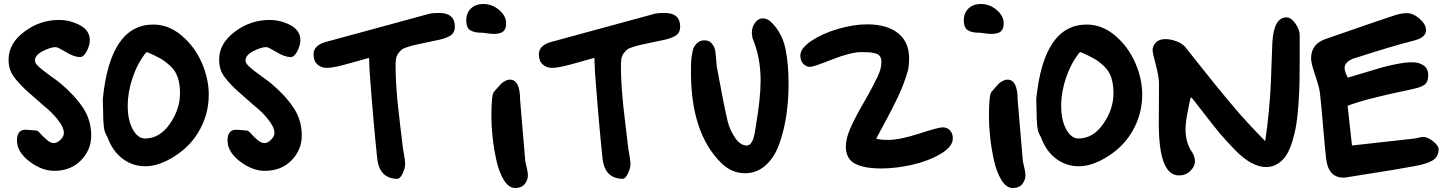

<svg xmlns="http://www.w3.org/2000/svg" viewBox="-20 -752 7259 962"><path d="M260 -516Q234 -516 194.5 -496Q155 -476 155 -448Q155 -435 175.5 -416.5Q196 -398 232.5 -372Q269 -346 281 -336Q353 -276 395 -213.5Q437 -151 437 -73Q437 -1 385.5 51.5Q334 104 252 104Q189 104 127 56.5Q65 9 65 -48Q65 -102 108 -102Q118 -102 137.5 -100Q157 -98 162 -98Q169 -98 183 -82Q197 -66 215.5 -50.5Q234 -35 250 -35Q266 -35 283 -51.5Q300 -68 300 -86Q300 -114 269.5 -152.5Q239 -191 203 -219L171 -247Q125 -287 106 -304.5Q87 -322 63 -350Q39 -378 31 -401.5Q23 -425 23 -454Q23 -534 101.5 -593Q180 -652 275 -652Q332 -652 381 -625.5Q430 -599 430 -550Q430 -526 415 -496Q400 -466 381 -466Q352 -466 310.5 -491Q269 -516 260 -516Z M518 -66Q511 -77 506.5 -89Q502 -101 500 -119.5Q498 -138 497.5 -152.5Q497 -167 496.5 -199.5Q496 -232 495 -255Q532 -629 748 -629Q825 -629 890.5 -573.5Q956 -518 991 -437.5Q1026 -357 1026 -278Q1026 -175 972 -86.5Q918 2 814 54Q758 81 708 81Q644 81 593.5 42.5Q543 4 518 -66ZM717 -491 711 -488Q669 -435 644.5 -363Q620 -291 620 -222Q620 -149 645.5 -103.5Q671 -58 706 -58Q780 -58 831 -131.5Q882 -205 882 -285Q882 -331 870.5 -364.5Q859 -398 833.5 -421.5Q808 -445 783.5 -459Q759 -473 717 -491Z M1315 -516Q1289 -516 1249.5 -496Q1210 -476 1210 -448Q1210 -435 1230.5 -416.5Q1251 -398 1287.5 -372Q1324 -346 1336 -336Q1408 -276 1450 -213.5Q1492 -151 1492 -73Q1492 -1 1440.5 51.5Q1389 104 1307 104Q1244 104 1182 56.5Q1120 9 1120 -48Q1120 -102 1163 -102Q1173 -102 1192.5 -100Q1212 -98 1217 -98Q1224 -98 1238 -82Q1252 -66 1270.5 -50.5Q1289 -35 1305 -35Q1321 -35 1338 -51.5Q1355 -68 1355 -86Q1355 -114 1324.5 -152.5Q1294 -191 1258 -219L1226 -247Q1180 -287 1161 -304.5Q1142 -322 1118 -350Q1094 -378 1086 -401.5Q1078 -425 1078 -454Q1078 -534 1156.5 -593Q1235 -652 1330 -652Q1387 -652 1436 -625.5Q1485 -599 1485 -550Q1485 -526 1470 -496Q1455 -466 1436 -466Q1407 -466 1365.5 -491Q1324 -516 1315 -516Z M1832 -392 1829 -462Q1806 -456 1755.5 -441.5Q1705 -427 1672.5 -419.5Q1640 -412 1615 -412Q1590 -412 1570.5 -429Q1551 -446 1551 -480Q1551 -525 1613 -542Q1699 -566 1874 -613Q2049 -660 2135 -684Q2150 -687 2181 -687Q2259 -687 2259 -618Q2259 -589 2238.5 -575Q2218 -561 2182 -553Q2154 -547 2115.5 -539Q2077 -531 2061.5 -527.5Q2046 -524 2023.5 -517Q2001 -510 1993 -503.5Q1985 -497 1976 -485Q1967 -473 1964.5 -458Q1962 -443 1962 -420Q1962 -372 1966 -314.5Q1970 -257 1974.5 -216.5Q1979 -176 1987 -108.5Q1995 -41 1999 -8Q2000 -2 2005 26.5Q2010 55 2010 70Q2010 88 1998.5 114.5Q1987 141 1973 144Q1881 144 1870 42Q1851 -137 1832 -392Z M2398 -588H2392Q2355 -588 2335.5 -601Q2316 -614 2316 -650Q2316 -687 2339.5 -709.5Q2363 -732 2401 -732Q2446 -732 2481 -702Q2516 -672 2516 -635Q2516 -607 2501.5 -594.5Q2487 -582 2453 -582Q2440 -582 2398 -588ZM2561 190Q2529 190 2504.5 150Q2480 110 2467 50.5Q2454 -9 2448 -65Q2442 -121 2442 -167Q2442 -279 2455 -292Q2458 -295 2472 -311.5Q2486 -328 2492 -333.5Q2498 -339 2510.5 -346Q2523 -353 2535 -353Q2586 -353 2586 -250Q2604 -46 2612 56Q2625 108 2625 127Q2625 149 2609.5 169.5Q2594 190 2561 190Z M2961 -392 2958 -462Q2935 -456 2884.5 -441.5Q2834 -427 2801.5 -419.5Q2769 -412 2744 -412Q2719 -412 2699.5 -429Q2680 -446 2680 -480Q2680 -525 2742 -542Q2828 -566 3003 -613Q3178 -660 3264 -684Q3279 -687 3310 -687Q3388 -687 3388 -618Q3388 -589 3367.5 -575Q3347 -561 3311 -553Q3283 -547 3244.5 -539Q3206 -531 3190.5 -527.5Q3175 -524 3152.5 -517Q3130 -510 3122 -503.5Q3114 -497 3105 -485Q3096 -473 3093.5 -458Q3091 -443 3091 -420Q3091 -372 3095 -314.5Q3099 -257 3103.5 -216.5Q3108 -176 3116 -108.5Q3124 -41 3128 -8Q3129 -2 3134 26.5Q3139 55 3139 70Q3139 88 3127.5 114.5Q3116 141 3102 144Q3010 144 2999 42Q2980 -137 2961 -392Z M3627 -140Q3638 -98 3664 -60.5Q3690 -23 3721 -23Q3728 -23 3734 -26.5Q3740 -30 3744.5 -37Q3749 -44 3752 -50.5Q3755 -57 3757.5 -68Q3760 -79 3761.5 -85.5Q3763 -92 3764.5 -104Q3766 -116 3767 -120Q3791 -260 3791 -349Q3791 -465 3750 -562Q3747 -586 3747 -588Q3747 -616 3763 -638Q3779 -660 3802 -660Q3829 -660 3855 -630Q3902 -577 3916.5 -503Q3931 -429 3931 -332Q3931 -250 3920 -175Q3909 -100 3885 -32Q3861 36 3816.5 76Q3772 116 3713 116Q3645 116 3592 63Q3442 -87 3442 -390Q3442 -418 3442.5 -434Q3443 -450 3446.5 -475.5Q3450 -501 3456.5 -514.5Q3463 -528 3476.5 -539Q3490 -550 3510 -550Q3533 -550 3546.5 -534Q3560 -518 3563 -501Q3566 -484 3568 -456Q3570 -428 3571 -420Q3609 -212 3627 -140Z M4351 -316Q4354 -323 4362.5 -339Q4371 -355 4375.5 -364.5Q4380 -374 4385.5 -388Q4391 -402 4393.5 -415.5Q4396 -429 4396 -443Q4396 -460 4388.5 -470.5Q4381 -481 4364.5 -485Q4348 -489 4334.5 -490Q4321 -491 4297 -491Q4243 -491 4149.5 -454Q4056 -417 4040 -417Q4019 -417 4004.5 -432.5Q3990 -448 3990 -474Q3990 -510 4045 -547Q4100 -584 4178.5 -607Q4257 -630 4325 -630Q4425 -630 4480 -585.5Q4535 -541 4535 -460Q4535 -424 4529 -398Q4519 -364 4506.5 -330.5Q4494 -297 4476 -260Q4458 -223 4445.5 -198.5Q4433 -174 4407.5 -127Q4382 -80 4370 -57Q4391 -51 4430 -51Q4488 -51 4585 -82.5Q4682 -114 4703 -114Q4725 -114 4739.5 -99Q4754 -84 4754 -58Q4754 -17 4693 19Q4632 55 4550.5 73.5Q4469 92 4396 92Q4308 92 4263 67.5Q4218 43 4218 -18Q4218 -56 4239 -105.5Q4260 -155 4300 -224.5Q4340 -294 4351 -316Z M4891 -588H4885Q4848 -588 4828.5 -601Q4809 -614 4809 -650Q4809 -687 4832.5 -709.5Q4856 -732 4894 -732Q4939 -732 4974 -702Q5009 -672 5009 -635Q5009 -607 4994.5 -594.5Q4980 -582 4946 -582Q4933 -582 4891 -588ZM5054 190Q5022 190 4997.5 150Q4973 110 4960 50.5Q4947 -9 4941 -65Q4935 -121 4935 -167Q4935 -279 4948 -292Q4951 -295 4965 -311.5Q4979 -328 4985 -333.5Q4991 -339 5003.5 -346Q5016 -353 5028 -353Q5079 -353 5079 -250Q5097 -46 5105 56Q5118 108 5118 127Q5118 149 5102.5 169.5Q5087 190 5054 190Z M5195 -66Q5188 -77 5183.5 -89Q5179 -101 5177 -119.5Q5175 -138 5174.5 -152.5Q5174 -167 5173.5 -199.5Q5173 -232 5172 -255Q5209 -629 5425 -629Q5502 -629 5567.5 -573.5Q5633 -518 5668 -437.5Q5703 -357 5703 -278Q5703 -175 5649 -86.5Q5595 2 5491 54Q5435 81 5385 81Q5321 81 5270.5 42.5Q5220 4 5195 -66ZM5394 -491 5388 -488Q5346 -435 5321.5 -363Q5297 -291 5297 -222Q5297 -149 5322.5 -103.5Q5348 -58 5383 -58Q5457 -58 5508 -131.5Q5559 -205 5559 -285Q5559 -331 5547.5 -364.5Q5536 -398 5510.5 -421.5Q5485 -445 5460.5 -459Q5436 -473 5394 -491Z M5950 -264 5944 -258Q5941 -242 5934 -208.5Q5927 -175 5923.5 -150Q5920 -125 5920 -103Q5920 -36 5954 12Q5967 34 5967 56Q5967 82 5944 104.5Q5921 127 5887 127Q5786 127 5786 -134Q5786 -162 5786.5 -217.5Q5787 -273 5787 -300V-333Q5787 -368 5771 -427Q5755 -486 5755 -502Q5755 -521 5771 -538.5Q5787 -556 5818 -556Q5846 -556 5875 -545Q5904 -534 5919 -516Q5935 -496 5992 -424Q6049 -352 6072.5 -323.5Q6096 -295 6142 -239.5Q6188 -184 6230 -138.5Q6272 -93 6319 -45Q6330 -116 6336.5 -186Q6343 -256 6345.5 -298Q6348 -340 6350.5 -420Q6353 -500 6355 -538Q6362 -665 6426 -665Q6449 -665 6470.5 -634Q6492 -603 6492 -576V-442Q6492 -381 6491 -335.5Q6490 -290 6486 -232Q6482 -174 6475.5 -132Q6469 -90 6456 -46.5Q6443 -3 6426 24Q6409 51 6383 68Q6357 85 6324 85Q6288 85 6248.5 63.5Q6209 42 6166 -2.5Q6123 -47 6093 -82.5Q6063 -118 6015.5 -180Q5968 -242 5950 -264Z M6717 -411Q6717 -393 6733 -363Q6758 -370 6815 -387.5Q6872 -405 6904 -414Q6936 -423 6979.5 -431.5Q7023 -440 7056 -440Q7090 -440 7113 -424Q7136 -408 7136 -375Q7136 -342 7118.5 -328.5Q7101 -315 7063 -307L7032 -300Q6820 -256 6732 -222L6754 -23Q6981 -48 7068 -58Q7074 -59 7089.5 -62.5Q7105 -66 7111 -66Q7133 -66 7160.5 -44Q7188 -22 7188 -6Q7188 35 7156 53Q7124 71 7064 81Q7016 90 6961 99Q6906 108 6839.5 118.5Q6773 129 6736 135Q6724 138 6711 138Q6634 138 6624 39Q6618 -14 6609 -121Q6600 -228 6594 -281Q6591 -313 6570 -374Q6549 -435 6549 -459Q6549 -531 6620 -556Q6908 -656 6967 -675Q7000 -686 7029 -686Q7061 -686 7093 -658Q7125 -630 7125 -601Q7125 -584 7113 -572.5Q7101 -561 7087.5 -556Q7074 -551 7051 -545Q6955 -521 6779 -464L6765 -460Q6717 -443 6717 -411Z"/></svg>

Font: Because We Learn
Style: Regular
Weight: 400
Designer: Liz Wetzel, Aaron Williamson, Russ McMullin
Foundry: Red Hat
Version: Version 1.000